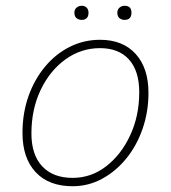

<svg xmlns="http://www.w3.org/2000/svg" viewBox="-20 -639 592 666"><path d="M327 -501Q406 -501 450.5 -452Q495 -403 495 -317Q495 -251 474.5 -192Q454 -133 417.5 -88.5Q381 -44 333.5 -18.5Q286 7 232 7Q149 7 103.5 -42Q58 -91 58 -178Q58 -246 78.5 -304.5Q99 -363 136 -407.5Q173 -452 222 -476.5Q271 -501 327 -501ZM232 -22Q296 -22 348 -62Q400 -102 431.5 -169.5Q463 -237 463 -319Q463 -393 427.5 -432.5Q392 -472 327 -472Q261 -472 207 -433Q153 -394 121 -327Q89 -260 89 -176Q89 -102 126.5 -62Q164 -22 232 -22ZM412 -570Q402 -570 394.5 -576Q387 -582 387 -595Q387 -606 394.5 -612.5Q402 -619 412 -619Q436 -619 436 -595Q436 -570 412 -570ZM264 -570Q253 -570 245.5 -576Q238 -582 238 -595Q238 -606 245.5 -612.5Q253 -619 264 -619Q274 -619 280.5 -612.5Q287 -606 287 -595Q287 -582 280.5 -576Q274 -570 264 -570Z"/></svg>

Font: Livvic Thin
Style: Italic
Weight: 250
Italic angle: -10°
Designer: Jacques Le Bailly, Baron von Fonthausen
Version: Version 1.001; ttfautohint (v1.8.2)